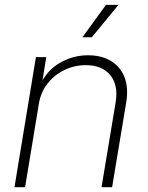

<svg xmlns="http://www.w3.org/2000/svg" viewBox="-20 -776 614 796"><path d="M141.1 -345.7 84 0H40L128.9 -539.1H171.9L151.9 -417.5L143.1 -418.5Q173.8 -484.4 228.5 -515.6Q283.2 -546.9 344.7 -546.9Q400.9 -546.9 439.9 -523.2Q479 -499.5 496.1 -456.1Q513.2 -412.6 503.4 -352.1L444.8 0H400.9L459.5 -352.1Q471.2 -422.9 437.3 -464.4Q403.3 -505.9 335.4 -505.9Q288.6 -505.9 247.1 -485.8Q205.6 -465.8 177.2 -429.7Q148.9 -393.6 141.1 -345.7ZM321.8 -621.6 419.4 -755.9H471.2L360.8 -621.6Z"/></svg>

Font: Inter 18pt ExtraLight
Style: Italic
Weight: 250
Italic angle: -9.3988°
Designer: Rasmus Andersson
Foundry: rsms
Version: Version 4.001;git-66647c0bb